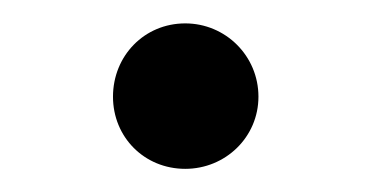

<svg xmlns="http://www.w3.org/2000/svg" viewBox="-20 -130 318 165"><path d="M77.1 -46.9C77.1 -12.2 104 15.1 139.2 15.1C173.8 15.1 202.1 -12.2 202.1 -46.9C202.1 -82 173.8 -109.9 139.2 -109.9C104 -109.9 77.1 -82 77.1 -46.9Z"/></svg>

Font: MusGlyphs
Style: Regular
Weight: 400
Version: Version 2.1